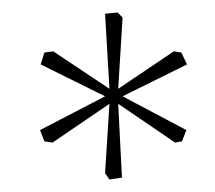

<svg xmlns="http://www.w3.org/2000/svg" viewBox="-20 -687 343 307"><path d="M148 -410 155 -521 64 -459 51 -461 44 -479 148 -533 45 -584 51 -603 65 -605 155 -545 148 -665 168 -667 176 -659 169 -545 258 -605 270 -603 279 -584 176 -533 278 -479 271 -461 260 -459 169 -521 175 -403 155 -400Z"/></svg>

Font: Grenze Thin
Style: Regular
Weight: 250
Designer: Renata Polastri
Foundry: Omnibus-Type
Version: Version 1.002; ttfautohint (v1.8)